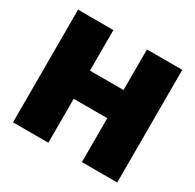

<svg xmlns="http://www.w3.org/2000/svg" viewBox="-154 -877 1062 1045"><g transform="rotate(30 377.5 -354.0)"><path d="M705 -708V0H483V-276H272V0H50V-708H272V-453H483V-708Z"/></g></svg>

Font: Poppins Black A&M
Style: Regular
Weight: 900
Designer: Ninad Kale (Devanagari), Jonny Pinhorn (Latin)
Foundry: Indian Type Foundry
Version: 4.004